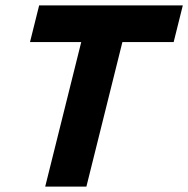

<svg xmlns="http://www.w3.org/2000/svg" viewBox="-20 -695 701 715"><path d="M301.7 0H148.3L282.5 -538.3H91.7L125.8 -675H660.8L626.7 -538.3H435.8Z"/></svg>

Font: Funnel Sans ExtraBold
Style: Italic
Weight: 800
Italic angle: -14.036°
Version: Version 1.000; Beta; Release 5; Build 24; ttfautohint (v1.8.